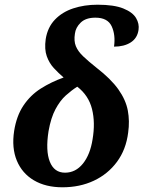

<svg xmlns="http://www.w3.org/2000/svg" viewBox="-20 -785 609 815"><path d="M245 10Q174 10 124 -19.5Q74 -49 51.5 -103Q29 -157 40 -229Q50 -293 79.5 -337Q109 -381 153 -409Q197 -437 250 -456Q228 -475 208.5 -496Q189 -517 178.5 -546.5Q168 -576 174 -619Q182 -669 213 -701.5Q244 -734 291 -749.5Q338 -765 394 -765Q464 -765 503.5 -749Q543 -733 557.5 -708.5Q572 -684 568 -658Q563 -623 535 -605Q507 -587 464 -587Q471 -637 454 -673.5Q437 -710 385 -710Q344 -710 322.5 -689Q301 -668 298 -642Q293 -611 302 -589Q311 -567 333 -546Q355 -525 389 -498Q451 -450 482.5 -405.5Q514 -361 522.5 -316Q531 -271 524 -222Q515 -150 476.5 -98Q438 -46 378.5 -18Q319 10 245 10ZM256 -52Q301 -52 332 -90.5Q363 -129 373 -194Q385 -265 370.5 -322.5Q356 -380 308 -417Q284 -402 259.5 -380Q235 -358 215.5 -321.5Q196 -285 186 -228Q173 -145 191.5 -98.5Q210 -52 256 -52Z"/></svg>

Font: Noto Serif SemiCondensed
Style: Bold Italic
Weight: 700
Width: 4
Italic angle: -12°
Designer: Monotype Design Team
Foundry: Monotype Imaging Inc.
Version: Version 2.014